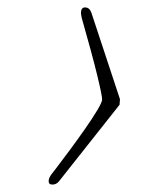

<svg xmlns="http://www.w3.org/2000/svg" viewBox="-20 -443 445 517"><path d="M121 54Q111 54 111 45Q111 37 118 27Q119 26 133.5 7Q148 -12 168 -39Q188 -66 208 -94.5Q228 -123 241.5 -145.5Q255 -168 255 -175Q255 -186 241.5 -241.5Q228 -297 200 -395Q199 -400 198.5 -403.5Q198 -407 198 -408Q198 -423 209 -423Q221 -423 226 -409L303 -176L302 -161L139 45Q132 54 121 54Z"/></svg>

Font: Allison
Style: Regular
Weight: 400
Designer: Robert E. Leuschke
Foundry: Robert E. Leuschke
Version: Version 1.010; ttfautohint (v1.8.3)